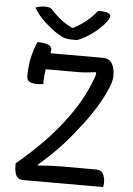

<svg xmlns="http://www.w3.org/2000/svg" viewBox="-62 -998 724 1044"><g transform="rotate(5 300.0 -476.0)"><path d="M541 0H107Q77 0 66.5 -20.5Q56 -41 56 -75V-87Q140 -157 209 -229Q278 -301 335 -382Q373 -436 402 -492.5Q431 -549 450 -609L447 -619Q420 -615 396.5 -613Q373 -611 344 -611H174Q172 -593 170 -573Q168 -553 168 -530Q156 -527 135 -527Q106 -527 92 -535.5Q78 -544 78 -566Q78 -667 117 -754Q196 -754 195 -720Q195 -712 193 -700H479Q512 -700 528 -676Q544 -652 544 -608V-602Q544 -577 522.5 -528Q501 -479 464.5 -420.5Q428 -362 381 -305Q333 -242 283 -190Q233 -138 177 -91V-86Q217 -89 246 -90.5Q275 -92 303 -92H491Q522 -92 533 -72.5Q544 -53 544 -24Q544 -11 541 0ZM331 -784H299Q281 -784 264.5 -788.5Q248 -793 220 -810Q187 -832 151.5 -864Q116 -896 89 -940Q113 -950 143 -950Q160 -950 170 -945Q180 -940 191 -926Q212 -904 235.5 -885.5Q259 -867 297 -848H304Q351 -874 381.5 -900.5Q412 -927 430 -952H436Q471 -952 485 -945.5Q499 -939 499 -930Q499 -924 493 -912Q487 -900 472 -883Q445 -853 408.5 -826.5Q372 -800 331 -784Z"/></g></svg>

Font: Recursive Sn Csl St
Style: Regular
Weight: 400
Version: Version 1.079;hotconv 1.0.112;makeotfexe 2.5.65598; ttfautoh